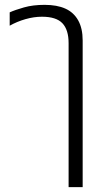

<svg xmlns="http://www.w3.org/2000/svg" viewBox="-20 -577 447 792"><path d="M263 195V-100H321V195ZM263 0V-399Q263 -454 237.5 -481Q212 -508 153 -508Q120 -508 85 -498Q50 -488 20 -471V-526Q42 -536 79 -546.5Q116 -557 164 -557Q215 -557 249.5 -541.5Q284 -526 302.5 -493Q321 -460 321 -410V0Z"/></svg>

Font: Noto Sans Thai Light
Style: Regular
Weight: 300
Designer: Monotype Design Team
Foundry: Monotype Imaging Inc.
Version: Version 2.001